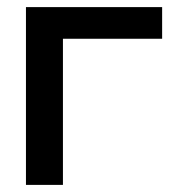

<svg xmlns="http://www.w3.org/2000/svg" viewBox="-20 -520 499 540"><path d="M53 0H157V-411H436V-500H53Z"/></svg>

Font: LT Wave Text Medium
Style: Regular
Weight: 500
Designer: Daniel Lyons
Version: Version 2.5 (Glyphs App)